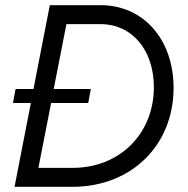

<svg xmlns="http://www.w3.org/2000/svg" viewBox="-20 -720 724 740"><path d="M30 -323H99L36 0H260C486 0 649 -160 649 -381C649 -568 533 -700 368 -700H172L109 -377H40ZM260 -73H128L177 -323H320L330 -377H187L236 -627H368C489 -627 573 -527 573 -384C573 -204 441 -73 260 -73Z"/></svg>

Font: Uncut Sans
Style: Italic
Weight: 400
Italic angle: -11°
Designer: Kasper Nordkvist
Foundry: UNCUT.wtf
Version: Version 1.304;Glyphs 3.2 (3246)